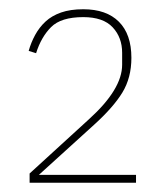

<svg xmlns="http://www.w3.org/2000/svg" viewBox="-20 -724 360 415"><path d="M274 -329H44V-349L172 -466Q244 -531 244 -584V-610Q244 -643 223.5 -665Q203 -687 160 -687Q112 -687 90.5 -665.5Q69 -644 58 -609L42 -614Q47 -632 56 -648.5Q65 -665 78.5 -677.5Q92 -690 112 -697Q132 -704 160 -704Q210 -704 237 -677Q264 -650 264 -599Q264 -556 244.5 -524Q225 -492 183 -454L64 -346H274Z"/></svg>

Font: IBM Plex Sans Cond Thin
Style: Regular
Weight: 100
Width: 3
Designer: Mike Abbink, Paul van der Laan, Pieter van Rosmalen
Foundry: Bold Monday
Version: Version 1.3